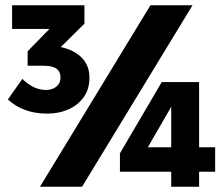

<svg xmlns="http://www.w3.org/2000/svg" viewBox="-20 -710 848 730"><path d="M436 -127 595 -398H737V-150H798V-57H737V0H631V-57H436ZM10 -332 65 -410Q84 -391 106.5 -379.5Q129 -368 155 -368Q170 -368 182.5 -373.5Q195 -379 202.5 -389.5Q210 -400 210 -415Q210 -438 194.5 -449Q179 -460 146 -460H85V-515L168 -600H26V-690H301V-620L211 -531Q260 -521 290 -491.5Q320 -462 320 -415Q320 -370 297.5 -339.5Q275 -309 239 -293.5Q203 -278 160 -278Q114 -278 76.5 -291.5Q39 -305 10 -332ZM132 0 552 -690H712L292 0ZM542 -150H631V-304Z"/></svg>

Font: Radio Canada
Style: Regular
Weight: 400
Designer: Charles Daoud, Etienne Aubert Bonn, Alexandre Saumier Demers, Jacques Le Bailly
Foundry: Radio-Canada
Version: Version 2.104;gftools[0.9.28.dev5+ged2979d]